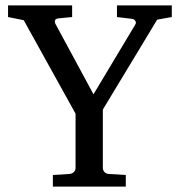

<svg xmlns="http://www.w3.org/2000/svg" viewBox="-20 -691 666 711"><path d="M562 -618.2 360.8 -285.2V-68.8Q360.8 -61.5 366.2 -54.7Q371.6 -47.9 381.8 -46.9L445.8 -43V0H175.8V-43L237.8 -46.9Q248.5 -47.9 254.2 -54.7Q259.8 -61.5 259.8 -68.8V-270L67.9 -616.2L9.8 -627.9V-670.9H247.1V-627.9L196.8 -623Q185.1 -621.6 183.6 -615.2Q182.1 -608.9 185.1 -603L326.2 -341.8L481 -600.1Q485.4 -607.4 481 -613.8Q476.6 -620.1 469.2 -621.1L413.1 -627.9V-670.9H616.2V-627.9Z"/></svg>

Font: Charis SIL Phon
Style: Regular
Weight: 400
Foundry: SIL International
Version: Version 5.000